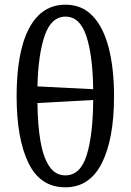

<svg xmlns="http://www.w3.org/2000/svg" viewBox="-20 -790 558 820"><path d="M259 10Q152 10 101.5 -94Q51 -198 51 -379Q51 -500 73.5 -587.5Q96 -675 142.5 -722.5Q189 -770 260 -770Q329 -770 375 -722.5Q421 -675 444 -587Q467 -499 467 -378Q467 -197 415 -93.5Q363 10 259 10ZM378 -409Q376 -554 348.5 -636.5Q321 -719 260 -719Q199 -719 171 -638Q143 -557 140 -421ZM259 -41Q323 -41 350 -126.5Q377 -212 378 -363L140 -350Q141 -255 153 -186Q165 -117 191 -79Q217 -41 259 -41Z"/></svg>

Font: Noto Serif Condensed
Style: Regular
Weight: 400
Width: 3
Designer: Monotype Design Team
Foundry: Monotype Imaging Inc.
Version: Version 2.013; ttfautohint (v1.8.4.7-5d5b)